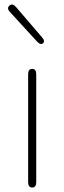

<svg xmlns="http://www.w3.org/2000/svg" viewBox="-20 -833 285 853"><path d="M123 0Q105 0 105 -24V-503Q105 -527 123 -527Q141 -527 141 -503V-24Q141 0 123 0ZM171 -641Q161 -631 144 -649L25 -779Q8 -796 22 -808Q35 -820 51 -802L166 -668Q182 -650 171 -641Z"/></svg>

Font: Resource Han Rounded JP ExtraLight
Style: Regular
Weight: 250
Designer: Cyano Hao (round all glyphs); Ryoko NISHIZUKA 西塚涼子 (kana, bopomofo & ideographs); Paul D. Hunt (Latin, Greek & Cyrillic)
Foundry: Cyano Hao
Version: 0.990